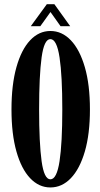

<svg xmlns="http://www.w3.org/2000/svg" viewBox="-20 -854 462 886"><path d="M212.5 11Q159.5 11 119 -31.8Q78.5 -74.5 55.8 -155Q33 -235.5 33 -349Q33 -463 55.8 -544Q78.5 -625 119 -668Q159.5 -711 212.5 -711Q266 -711 307 -668Q348 -625 371.5 -544Q395 -463 395 -349Q395 -235.5 371.5 -155Q348 -74.5 307 -31.8Q266 11 212.5 11ZM212.5 -26.5Q242 -26.5 254.8 -110.2Q267.5 -194 267.5 -349Q267.5 -504.5 254.8 -589Q242 -673.5 212.5 -673.5Q183.5 -673.5 172 -589Q160.5 -504.5 160.5 -349Q160.5 -194 172 -110.2Q183.5 -26.5 212.5 -26.5ZM122 -733 196 -834.5H231L304 -733H259.5L213 -798.5L166 -733Z"/></svg>

Font: Imbue 10pt
Style: Bold
Weight: 700
Designer: Tyler Finck
Foundry: Etcetera Type Company
Version: Version 1.102; ttfautohint (v1.8.3)